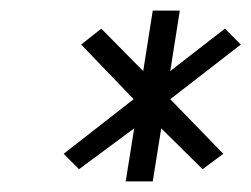

<svg xmlns="http://www.w3.org/2000/svg" viewBox="-20 -694 474 362"><path d="M129 -375 233 -452 217 -352H268L284 -452L362 -375L401 -404L301 -507L434 -610L404 -640L301 -560L319 -674H268L250 -560L171 -640L133 -610L232 -507L100 -404Z"/></svg>

Font: Charger Pro
Style: LitNarObl
Weight: 300
Designer: Jasper
Foundry: Cannot Into Space Fonts
Version: Version 1.09